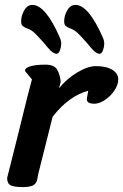

<svg xmlns="http://www.w3.org/2000/svg" viewBox="-20 -744 501 781"><path d="M209 -525 205 -526Q195 -529 184.5 -539.5Q174 -550 159 -569Q135 -596 121 -609.5Q107 -623 89 -629Q78 -633 72 -638.5Q66 -644 66 -657Q66 -680 78.5 -702Q91 -724 112 -724Q165 -724 223 -592Q229 -579 229 -566Q229 -554 224 -539.5Q219 -525 209 -525ZM384 -525 380 -526Q370 -529 359.5 -539.5Q349 -550 334 -569Q310 -596 296 -609.5Q282 -623 264 -629Q253 -633 247 -638.5Q241 -644 241 -657Q241 -680 253.5 -702Q266 -724 287 -724Q340 -724 398 -592Q404 -579 404 -566Q404 -554 399 -539.5Q394 -525 384 -525ZM72 17Q39 17 24 10Q9 3 9 -20L57 -211Q97 -376 110 -421L85 -451Q82 -454 82 -458Q82 -468 104 -474.5Q126 -481 165 -481Q200 -481 212 -461.5Q224 -442 227 -411L220 -385Q252 -424 294.5 -449.5Q337 -475 370 -475Q413 -475 437 -460Q461 -445 461 -421Q461 -400 446.5 -377.5Q432 -355 410 -339.5Q388 -324 367 -322Q347 -322 340 -327Q333 -332 333 -342L339 -375Q259 -353 194 -269L136 -38Q135 -32 131.5 -14.5Q128 3 114.5 10Q101 17 72 17Z"/></svg>

Font: Sriracha
Style: Regular
Weight: 400
Designer: Suppakit Chalermlarp
Version: Version 1.002g